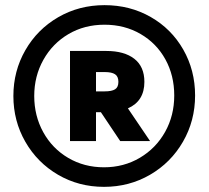

<svg xmlns="http://www.w3.org/2000/svg" viewBox="-20 -723 811 746"><path d="M32 -350Q32 -447 78.5 -528Q125 -609 206 -656Q287 -703 386 -703Q485 -703 565.5 -657Q646 -611 692 -530.5Q738 -450 738 -352Q738 -254 691 -172.5Q644 -91 563 -44Q482 3 384 3Q286 3 205.5 -44Q125 -91 78.5 -172Q32 -253 32 -350ZM657 -352Q657 -430 622.5 -492.5Q588 -555 526 -591Q464 -627 386 -627Q308 -627 246 -590.5Q184 -554 148.5 -490.5Q113 -427 113 -350Q113 -273 148 -209.5Q183 -146 245 -109.5Q307 -73 384 -73Q461 -73 523.5 -110Q586 -147 621.5 -210.5Q657 -274 657 -352ZM252 -525H393Q463 -525 502 -494.5Q541 -464 541 -405Q541 -330 477 -302L563 -175H447L372 -287H353V-175H252ZM387 -368Q414 -368 427 -376Q440 -384 440 -405Q440 -426 427 -434.5Q414 -443 387 -443H353V-368Z"/></svg>

Font: Chess Sans ExtraBold
Style: Regular
Weight: 800
Designer: Wolf Bōese
Foundry: Wolf Bōese
Version: Version 7.223